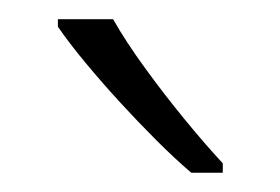

<svg xmlns="http://www.w3.org/2000/svg" viewBox="-20 -785 290 199"><path d="M97.2 -765.1Q110.8 -741.2 130.4 -714.4Q149.9 -687.5 170.9 -661.9Q191.9 -636.2 210.9 -615.7V-606H178.2Q161.1 -620.6 142.1 -639.6Q123 -658.7 104 -679.4Q85 -700.2 68.4 -720.2Q51.8 -740.2 40 -757.3V-765.1Z"/></svg>

Font: Open Sans SemiCondensed Light
Style: Regular
Weight: 300
Width: 4
Designer: Monotype Design Team
Foundry: Monotype Imaging Inc.
Version: Version 3.000